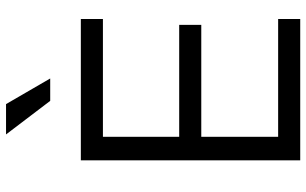

<svg xmlns="http://www.w3.org/2000/svg" viewBox="-214 -826 1039 652"><g transform="rotate(-90 306.0 -499.5)"><path d="M88 0H568V-75H168V-336H548V-411H168V-670H568V-745H88ZM176 -999 290 -849H366L279 -999Z"/></g></svg>

Font: Mluvka
Style: Regular
Weight: 400
Designer: Modified by Jiří Krblich, Original typeface by Gumpita Rahayu
Foundry: Gumpita Rahayu & Jiří Krblich
Version: Version 2.000;Glyphs 3.1.1 (3134)